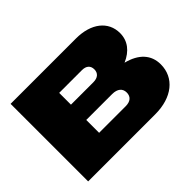

<svg xmlns="http://www.w3.org/2000/svg" viewBox="-119 -788 1003 1003"><g transform="rotate(-45 382.5 -286.5)"><path d="M534 0C658 0 739 -65 739 -164C739 -235 694 -283 611 -304C671 -330 704 -373 704 -430C704 -517 632 -573 521 -573H38V0ZM258 -234H449C489 -234 509 -215 509 -186C509 -156 490 -139 454 -139H258ZM258 -434H426C458 -434 475 -418 475 -391C475 -364 457 -347 424 -347H258Z"/></g></svg>

Font: Bounded ExtBd
Style: Regular
Weight: 800
Designer: Vlad Churkin
Version: Version 3.0